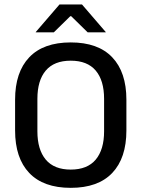

<svg xmlns="http://www.w3.org/2000/svg" viewBox="-20 -846 647 878"><path d="M303.5 13Q178.5 13 113.8 -55Q49 -123 49 -249.5V-390Q49 -516 113.8 -584Q178.5 -652 303.5 -652Q428.5 -652 493.2 -584Q558 -516 558 -390V-249.5Q558 -123 493.2 -55Q428.5 13 303.5 13ZM303.5 -70.5Q379.5 -70.5 417.8 -116.2Q456 -162 456 -245.5V-394Q456 -478 417.8 -523.2Q379.5 -568.5 303.5 -568.5Q227.5 -568.5 189.2 -523.2Q151 -478 151 -394V-245.5Q151 -162 189.2 -116.2Q227.5 -70.5 303.5 -70.5ZM252 -825.5H355L463.5 -699.5V-698H381L305.5 -772H301.5L226 -698H143.5V-699.5Z"/></svg>

Font: Anek Bangla Medium Medium
Style: Regular
Weight: 500
Version: Version 1.003